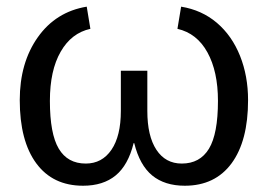

<svg xmlns="http://www.w3.org/2000/svg" viewBox="-20 -559 821 588"><path d="M431.2 -219.2V-342.3H350.1V-219.2C350.1 -168.1 340.5 -128.5 321.3 -100.3C302.1 -72.2 275.9 -58.1 242.7 -58.1C205.6 -58.1 178 -73.3 159.9 -103.8C141.8 -134.2 132.8 -182.9 132.8 -250C132.8 -312.2 143.8 -362.4 165.8 -400.6C187.7 -438.9 218.1 -462.2 256.8 -470.7L245.6 -538.6C182.5 -528.2 132.5 -496.9 95.7 -444.8C58.9 -392.7 40.5 -328.6 40.5 -252.4C40.5 -169.1 57.4 -104.6 91.1 -58.8C124.8 -13.1 172.5 9.8 234.4 9.8C275.4 9.8 308.7 -0.7 334.2 -21.7C359.8 -42.7 378.1 -75.7 389.2 -120.6H391.1C402.2 -75.7 420.5 -42.7 446 -21.7C471.6 -0.7 504.9 9.8 545.9 9.8C607.7 9.8 655.5 -13.1 689.2 -58.8C722.9 -104.6 739.7 -169.1 739.7 -252.4C739.7 -301.6 731.5 -346.8 715.1 -387.9C698.6 -429.1 675 -462.8 644.3 -489C613.5 -515.2 577 -531.7 534.7 -538.6L523.4 -470.7C563.2 -461.6 593.8 -437.6 615.2 -398.7C636.7 -359.8 647.5 -310.2 647.5 -250C647.5 -182.6 638.3 -133.8 619.9 -103.5C601.5 -73.2 573.7 -58.1 536.6 -58.1C503.4 -58.1 477.5 -72.2 459 -100.3C440.4 -128.5 431.2 -168.1 431.2 -219.2Z"/></svg>

Font: Arimo
Style: Regular
Weight: 400
Designer: Steve Matteson
Foundry: Monotype Imaging Inc.
Version: Version 1.32